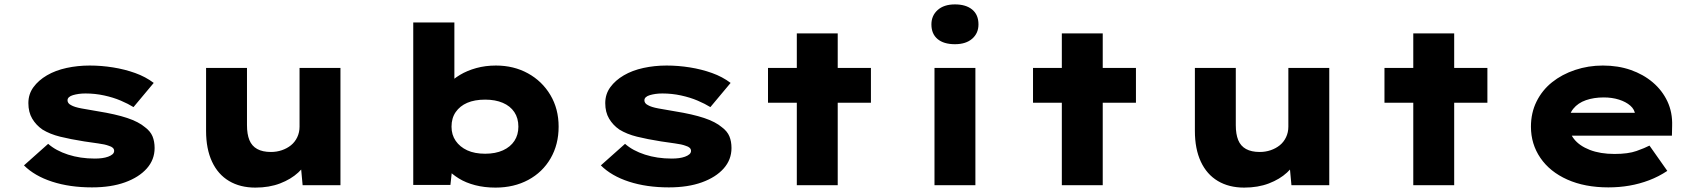

<svg xmlns="http://www.w3.org/2000/svg" viewBox="-20 -842 7725 873"><path d="M398 10Q297 10 217 -16Q137 -42 89 -90L199 -188Q234 -157 289.5 -139Q345 -121 411 -121Q429 -121 444 -123Q459 -125 471.5 -129.5Q484 -134 491.5 -140.5Q499 -147 499 -156Q499 -172 475 -179Q457 -186 425.5 -190Q394 -194 363 -199Q300 -209 253.5 -220.5Q207 -232 173 -253Q144 -273 126.5 -302.5Q109 -332 109 -373Q109 -414 132 -445.5Q155 -477 193.5 -499.5Q232 -522 282.5 -533Q333 -544 388 -544Q441 -544 494 -535.5Q547 -527 594.5 -510Q642 -493 679 -465L587 -355Q563 -370 529 -384.5Q495 -399 453.5 -408Q412 -417 369 -417Q352 -417 338 -415Q324 -413 312 -409.5Q300 -406 293.5 -400Q287 -394 287 -386Q287 -379 291 -373.5Q295 -368 303 -364Q318 -355 350.5 -349Q383 -343 425 -336Q506 -323 558.5 -305.5Q611 -288 640 -263Q664 -245 673.5 -222Q683 -199 683 -169Q683 -116 647.5 -76Q612 -36 548.5 -13Q485 10 398 10Z M1141 11Q1072 11 1021.5 -19Q971 -49 944 -107Q917 -165 917 -247V-533H1103V-273Q1103 -232 1114 -205Q1125 -178 1149.5 -164.5Q1174 -151 1212 -151Q1238 -151 1261.5 -159Q1285 -167 1303 -181.5Q1321 -196 1331.5 -218Q1342 -240 1342 -266V-533H1528V0H1356L1346 -108L1381 -120Q1369 -88 1336 -57.5Q1303 -27 1253.5 -8Q1204 11 1141 11Z M2233 11Q2183 11 2140.5 0Q2098 -11 2066.5 -30.5Q2035 -50 2014.5 -72.5Q1994 -95 1988 -117L2041 -120L2028 -1H1859V-740H2046V-404L1990 -410Q1998 -435 2018.5 -458.5Q2039 -482 2071.5 -501.5Q2104 -521 2145.5 -532.5Q2187 -544 2235 -544Q2316 -544 2380.5 -508.5Q2445 -473 2482.5 -410Q2520 -347 2520 -266Q2520 -185 2483.5 -122Q2447 -59 2382 -24Q2317 11 2233 11ZM2186 -143Q2233 -143 2267 -158.5Q2301 -174 2319 -201.5Q2337 -229 2337 -266Q2337 -305 2318.5 -332.5Q2300 -360 2266 -374.5Q2232 -389 2186 -389Q2138 -389 2104.5 -374.5Q2071 -360 2052 -332.5Q2033 -305 2033 -266Q2033 -229 2052 -201.5Q2071 -174 2104.5 -158.5Q2138 -143 2186 -143Z M3021 10Q2920 10 2840 -16Q2760 -42 2712 -90L2822 -188Q2857 -157 2912.5 -139Q2968 -121 3034 -121Q3052 -121 3067 -123Q3082 -125 3094.5 -129.5Q3107 -134 3114.5 -140.5Q3122 -147 3122 -156Q3122 -172 3098 -179Q3080 -186 3048.5 -190Q3017 -194 2986 -199Q2923 -209 2876.5 -220.5Q2830 -232 2796 -253Q2767 -273 2749.5 -302.5Q2732 -332 2732 -373Q2732 -414 2755 -445.5Q2778 -477 2816.5 -499.5Q2855 -522 2905.5 -533Q2956 -544 3011 -544Q3064 -544 3117 -535.5Q3170 -527 3217.5 -510Q3265 -493 3302 -465L3210 -355Q3186 -370 3152 -384.5Q3118 -399 3076.5 -408Q3035 -417 2992 -417Q2975 -417 2961 -415Q2947 -413 2935 -409.5Q2923 -406 2916.5 -400Q2910 -394 2910 -386Q2910 -379 2914 -373.5Q2918 -368 2926 -364Q2941 -355 2973.5 -349Q3006 -343 3048 -336Q3129 -323 3181.5 -305.5Q3234 -288 3263 -263Q3287 -245 3296.5 -222Q3306 -199 3306 -169Q3306 -116 3270.5 -76Q3235 -36 3171.5 -13Q3108 10 3021 10Z M3603 0V-690H3789V0ZM3472 -375V-533H3940V-375Z M4229 0V-533H4415V0ZM4322 -641Q4271 -641 4243 -664.5Q4215 -688 4215 -731Q4215 -771 4243.5 -796.5Q4272 -822 4322 -822Q4372 -822 4400.5 -798.5Q4429 -775 4429 -731Q4429 -691 4400.5 -666Q4372 -641 4322 -641Z M4808 0V-690H4994V0ZM4677 -375V-533H5145V-375Z M5637 11Q5568 11 5517.5 -19Q5467 -49 5440 -107Q5413 -165 5413 -247V-533H5599V-273Q5599 -232 5610 -205Q5621 -178 5645.5 -164.5Q5670 -151 5708 -151Q5734 -151 5757.5 -159Q5781 -167 5799 -181.5Q5817 -196 5827.5 -218Q5838 -240 5838 -266V-533H6024V0H5852L5842 -108L5877 -120Q5865 -88 5832 -57.5Q5799 -27 5749.5 -8Q5700 11 5637 11Z M6406 0V-690H6592V0ZM6275 -375V-533H6743V-375Z M7293 10Q7186 10 7106.5 -25.5Q7027 -61 6984 -124Q6941 -187 6941 -266Q6941 -329 6966.5 -380.5Q6992 -432 7037 -468Q7082 -504 7142 -524Q7202 -544 7268 -544Q7337 -544 7394.5 -524Q7452 -504 7495 -467.5Q7538 -431 7561.5 -381Q7585 -331 7583 -270L7582 -225H7061L7038 -329H7433L7415 -301V-320Q7413 -344 7393 -361.5Q7373 -379 7341.5 -389Q7310 -399 7272 -399Q7227 -399 7191 -386.5Q7155 -374 7133.5 -347.5Q7112 -321 7112 -281Q7112 -242 7136.5 -210.5Q7161 -179 7208.5 -160.5Q7256 -142 7321 -142Q7383 -142 7421 -155.5Q7459 -169 7480 -180L7561 -65Q7522 -39 7478.5 -22.5Q7435 -6 7389 2Q7343 10 7293 10Z"/></svg>

Font: Lexend Peta ExtraBold
Style: Regular
Weight: 800
Version: Version 1.007